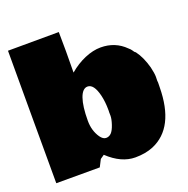

<svg xmlns="http://www.w3.org/2000/svg" viewBox="-136 -889 1016 1037"><g transform="rotate(-20 372.0 -371.0)"><path d="M720.7 -330.6 721.7 -321.8V-318.8L721.2 -293.9Q718.8 -62.5 572.3 -1Q527.3 17.6 468.8 17.6Q388.7 17.6 312.5 -54.2L290 -38.6L269 2.4H19L18.6 -378.4V-759.3Q118.7 -760.3 311 -760.3Q312 -714.4 312 -649.7Q312 -585 311 -527.3Q354 -564 402.3 -584.5Q450.7 -605 494.1 -605Q577.6 -605 634.3 -548.3Q645.5 -539.1 651.4 -529.8Q657.2 -520.5 660.2 -518.1V-518.6L665 -514.6Q694.8 -475.1 712.4 -411.1Q721.2 -373.5 721.2 -354.5Q721.2 -335.4 720.7 -330.6ZM418.9 -272.9Q418.9 -319.8 409.7 -358.4Q392.1 -430.7 356 -430.7Q326.7 -430.7 310.5 -384.8Q294.4 -338.9 294.4 -255.9Q294.4 -199.2 323.2 -157.2Q338.9 -135.3 356.2 -135.3Q373.5 -135.3 386.2 -148.2Q398.9 -161.1 408.9 -191.2Q418.9 -221.2 418.9 -240Q418.9 -258.8 418.5 -260.3V-261.2Q418.9 -263.2 418.9 -266.6Z"/></g></svg>

Font: Bowlby One
Style: Regular
Weight: 400
Designer: vernon adams
Foundry: vernon adams
Version: Version 1.000